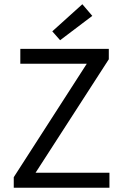

<svg xmlns="http://www.w3.org/2000/svg" viewBox="-20 -887 579 907"><path d="M45 0V-50L390 -586H76V-656H494V-607L148 -71H497V0ZM264 -697 227 -739 369 -867 416 -812Z"/></svg>

Font: Toshiba Sans
Style: Regular
Weight: 400
Designer: Paul D. Hunt
Foundry: Toshiba Corporation
Version: Version 2.020;PS 2.0;hotconv 1.0.86;makeotf.lib2.5.63406